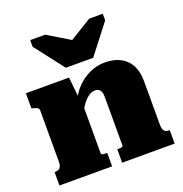

<svg xmlns="http://www.w3.org/2000/svg" viewBox="-142 -936 1011 1062"><g transform="rotate(-20 363.0 -405.5)"><path d="M284 -600H445L578 -772V-811H498L322 -703H418L239 -811H151V-772ZM28 0V-79H30Q43 -79 51.5 -83Q60 -87 65 -97Q70 -107 70 -125V-426Q70 -434 66.5 -438.5Q63 -443 55.5 -446Q48 -449 36 -452L28 -454V-543H282L295 -415L303 -414V-87Q303 -84 308.5 -82Q314 -80 321 -79.5Q328 -79 334 -79H338V0ZM706 0H397V-79H399Q406 -79 413.5 -79.5Q421 -80 426 -82Q431 -84 431 -87V-378Q431 -394 427 -404.5Q423 -415 414.5 -421Q406 -427 391 -427Q372 -427 353 -413.5Q334 -400 315 -373.5Q296 -347 275 -306L278 -402Q297 -446 329.5 -480Q362 -514 405 -534Q448 -554 495 -554Q549 -554 587 -534Q625 -514 645 -476Q665 -438 665 -382V-125Q665 -107 669.5 -97Q674 -87 682.5 -83Q691 -79 703 -79H706Z"/></g></svg>

Font: Roboto Serif Black
Style: Regular
Weight: 900
Designer: Greg Gazdowicz
Foundry: Commercial Type
Version: Version 1.008